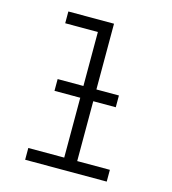

<svg xmlns="http://www.w3.org/2000/svg" viewBox="-109 -825 819 914"><g transform="rotate(15 300.0 -367.5)"><path d="M99 0V-58H276V-677H115V-735H340V-58H501V0ZM149 -353V-411H451V-353Z"/></g></svg>

Font: Iosevka Curly Slab LtEx
Style: Regular
Weight: 300
Width: 7
Monospace: yes
Designer: Belleve Invis
Foundry: Belleve Invis
Version: Version 11.1.0; ttfautohint (v1.8.3)